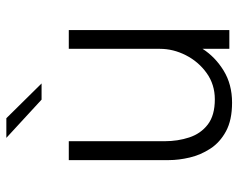

<svg xmlns="http://www.w3.org/2000/svg" viewBox="-96 -682 786 635"><g transform="rotate(-90 297.5 -365.0)"><path d="M275 9Q217.5 9 180.5 -11Q143.5 -31 122.8 -63Q102 -95 93.5 -131.2Q85 -167.5 85 -199.5V-531H147.5V-213Q147.5 -170.5 160 -132.5Q172.5 -94.5 202.8 -71.2Q233 -48 286 -48Q335 -48 372.8 -75Q410.5 -102 431.8 -143.8Q453 -185.5 453 -229.5V-531H515V0H453V-88.5Q426 -46.5 380.8 -18.8Q335.5 9 275 9ZM338.5 -621H285L158.5 -737.5H223.5Z"/></g></svg>

Font: Epilogue Light
Style: Regular
Weight: 300
Designer: Tyler Finck
Foundry: Etcetera Type Co
Version: Version 2.111; ttfautohint (v1.8.3)